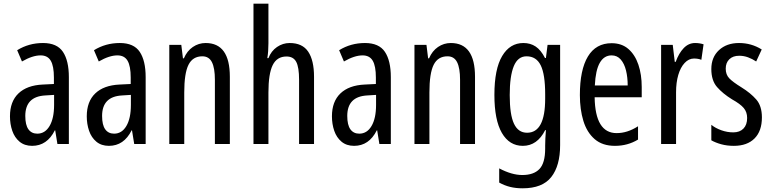

<svg xmlns="http://www.w3.org/2000/svg" viewBox="-20 -846 4179 1040"><path d="M213 -613Q289 -613 321 -565Q353 -517 353 -428V-66H291L279 -140H277Q235 -56 154 -56Q113 -56 86 -78.5Q59 -101 46.5 -137.5Q34 -174 34 -216Q34 -296 80 -340Q126 -384 211 -388L272 -391V-426Q272 -488 255 -517Q238 -546 200 -546Q156 -546 99 -513L73 -574Q136 -613 213 -613ZM225 -329Q117 -323 117 -218Q117 -169 134 -145.5Q151 -122 182 -122Q224 -122 248.5 -163.5Q273 -205 273 -278V-332Z M629 -613Q705 -613 737 -565Q769 -517 769 -428V-66H707L695 -140H693Q651 -56 570 -56Q529 -56 502 -78.5Q475 -101 462.5 -137.5Q450 -174 450 -216Q450 -296 496 -340Q542 -384 627 -388L688 -391V-426Q688 -488 671 -517Q654 -546 616 -546Q572 -546 515 -513L489 -574Q552 -613 629 -613ZM641 -329Q533 -323 533 -218Q533 -169 550 -145.5Q567 -122 598 -122Q640 -122 664.5 -163.5Q689 -205 689 -278V-332Z M1094 -613Q1225 -613 1225 -430V-66H1144V-414Q1144 -477 1128 -509Q1112 -541 1076 -541Q1024 -541 1001 -495Q978 -449 978 -345V-66H897V-603H962L971 -530H976Q993 -570 1024.5 -591.5Q1056 -613 1094 -613Z M1434 -611Q1434 -567 1428 -531H1434Q1449 -570 1480.5 -591.5Q1512 -613 1549 -613Q1618 -613 1649.5 -566Q1681 -519 1681 -430V-66H1600V-414Q1600 -482 1584.5 -511Q1569 -540 1532 -540Q1480 -540 1457 -493Q1434 -446 1434 -345V-66H1353V-826H1434Z M1957 -613Q2033 -613 2065 -565Q2097 -517 2097 -428V-66H2035L2023 -140H2021Q1979 -56 1898 -56Q1857 -56 1830 -78.5Q1803 -101 1790.5 -137.5Q1778 -174 1778 -216Q1778 -296 1824 -340Q1870 -384 1955 -388L2016 -391V-426Q2016 -488 1999 -517Q1982 -546 1944 -546Q1900 -546 1843 -513L1817 -574Q1880 -613 1957 -613ZM1969 -329Q1861 -323 1861 -218Q1861 -169 1878 -145.5Q1895 -122 1926 -122Q1968 -122 1992.5 -163.5Q2017 -205 2017 -278V-332Z M2422 -613Q2553 -613 2553 -430V-66H2472V-414Q2472 -477 2456 -509Q2440 -541 2404 -541Q2352 -541 2329 -495Q2306 -449 2306 -345V-66H2225V-603H2290L2299 -530H2304Q2321 -570 2352.5 -591.5Q2384 -613 2422 -613Z M2815 -613Q2853 -613 2881.5 -594Q2910 -575 2932 -532H2937L2946 -603H3014V-60Q3014 52 2966 113Q2918 174 2811 174Q2774 174 2743.5 166.5Q2713 159 2684 143V66Q2752 102 2809 102Q2871 102 2902 69.5Q2933 37 2933 -41V-57Q2933 -74 2934 -95.5Q2935 -117 2937 -141H2933Q2890 -56 2812 -56Q2739 -56 2698.5 -126Q2658 -196 2658 -332Q2658 -472 2700 -542.5Q2742 -613 2815 -613ZM2832 -541Q2785 -541 2763 -487.5Q2741 -434 2741 -331Q2741 -225 2764 -176Q2787 -127 2835 -127Q2933 -127 2933 -311V-336Q2933 -443 2909 -492Q2885 -541 2832 -541Z M3293 -612Q3348 -612 3384 -580.5Q3420 -549 3438 -495.5Q3456 -442 3456 -375V-319H3201Q3204 -125 3320 -125Q3349 -125 3377.5 -134Q3406 -143 3436 -162V-90Q3380 -56 3311 -56Q3243 -56 3201 -92.5Q3159 -129 3140 -191Q3121 -253 3121 -331Q3121 -468 3164.5 -540Q3208 -612 3293 -612ZM3293 -546Q3252 -546 3229 -506Q3206 -466 3202 -383H3380Q3380 -427 3371 -464Q3362 -501 3342.5 -523.5Q3323 -546 3293 -546Z M3745 -613Q3769 -613 3791 -606L3779 -522Q3762 -529 3739 -529Q3711 -529 3688.5 -505Q3666 -481 3654 -440Q3642 -399 3642 -346V-66H3561V-603H3624L3635 -511H3640Q3657 -558 3683.5 -585.5Q3710 -613 3745 -613Z M4107 -210Q4107 -136 4067 -96Q4027 -56 3955 -56Q3918 -56 3887 -64.5Q3856 -73 3833 -86V-170Q3855 -152 3887 -140.5Q3919 -129 3952 -129Q3987 -129 4007 -149.5Q4027 -170 4027 -207Q4027 -239 4008.5 -261Q3990 -283 3945 -308Q3895 -339 3864 -374.5Q3833 -410 3833 -472Q3833 -536 3874.5 -574.5Q3916 -613 3983 -613Q4050 -613 4106 -578L4076 -513Q4055 -527 4032 -535.5Q4009 -544 3984 -544Q3950 -544 3930.5 -525Q3911 -506 3911 -474Q3911 -442 3930 -422Q3949 -402 3996 -373Q4046 -342 4076.5 -307Q4107 -272 4107 -210Z"/></svg>

Font: Noto Sans Malayalam UI ExtraCondensed
Style: Regular
Weight: 400
Width: 2
Designer: Jelle Bosma - Monotype Design Team
Foundry: Monotype Imaging Inc.
Version: Version 2.104; ttfautohint (v1.8.4.7-5d5b)